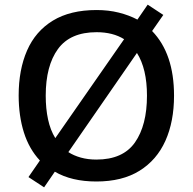

<svg xmlns="http://www.w3.org/2000/svg" viewBox="-20 -768 826 823"><path d="M726 -358Q726 -247 689 -164.5Q652 -82 578 -36Q504 10 393 10Q287 10 215 -32L169 35L102 -9L151 -80Q105 -129 82.5 -200Q60 -271 60 -359Q60 -469 96 -551.5Q132 -634 206.5 -679.5Q281 -725 394 -725Q445 -725 489 -714Q533 -703 569 -684L613 -748L680 -704L632 -635Q726 -538 726 -358ZM176 -358Q176 -302 186 -256Q196 -210 217 -176L512 -600Q464 -630 394 -630Q281 -630 228.5 -558Q176 -486 176 -358ZM610 -358Q610 -473 567 -541L273 -116Q296 -101 326.5 -92.5Q357 -84 393 -84Q507 -84 558.5 -157.5Q610 -231 610 -358Z"/></svg>

Font: Noto Kufi Arabic Medium
Style: Regular
Weight: 500
Designer: Monotype Design Team, David Williams, Khaled Hosny
Foundry: Google LLC
Version: Version 2.109; ttfautohint (v1.8.4.7-5d5b)